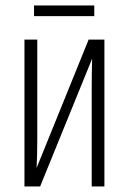

<svg xmlns="http://www.w3.org/2000/svg" viewBox="-20 -674 465 694"><path d="M114.7 -530.8V-167Q114.7 -114.7 112.3 -66.9L300.3 -530.8H357.4V0H311.5V-347.2Q311.5 -375.5 311.8 -404.8Q312 -434.1 313 -461.9L125 0H68.4V-530.8ZM320.8 -654.3V-615.7H103V-654.3Z"/></svg>

Font: Open Sans Condensed Light
Style: Regular
Weight: 300
Width: 3
Designer: Monotype Design Team
Foundry: Monotype Imaging Inc.
Version: Version 3.003; ttfautohint (v1.8.4)